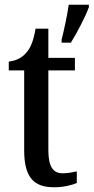

<svg xmlns="http://www.w3.org/2000/svg" viewBox="-20 -780 395 810"><path d="M240 -613V-600H279C305 -642 340 -708 355 -750V-760H270C263 -712 251 -657 240 -613ZM208 10C251 10 286 0 304 -8V-57C285 -53 267 -49 244 -49C203 -49 184 -78 184 -147V-483H296V-536H184V-659H130C121 -607 110 -580 92 -559C74 -537 49 -524 17 -520V-483H82V-146C82 -30 124 10 208 10Z"/></svg>

Font: Noto Serif Hebrew Condensed Medium
Style: Regular
Weight: 500
Width: 3
Designer: Monotype Design Team
Foundry: Monotype Imaging Inc.
Version: Version 2.004